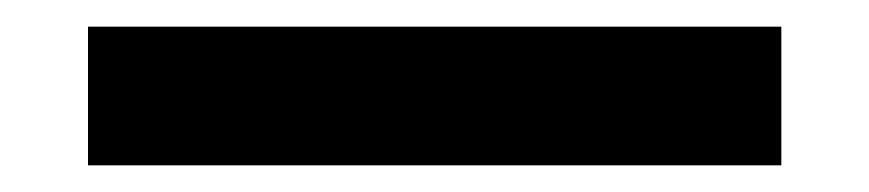

<svg xmlns="http://www.w3.org/2000/svg" viewBox="-20 -20 652 144"><path d="M46 104V0H566V104Z"/></svg>

Font: Tektur Medium
Style: Regular
Weight: 500
Designer: Adam Jagosz
Foundry: Adam Jagosz
Version: Version 1.005;gftools[0.9.30]